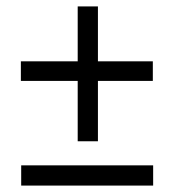

<svg xmlns="http://www.w3.org/2000/svg" viewBox="-20 -595 540 598"><path d="M46 -80H457V-17H46ZM222 -575H285V-404H456V-343H285V-155H222V-343H45V-404H222Z"/></svg>

Font: InconsolataGo
Style: Regular
Weight: 400
Designer: Raph Levien, Kirill Tkachev
Foundry: Cyreal
Version: Version 1.013